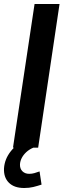

<svg xmlns="http://www.w3.org/2000/svg" viewBox="-21 -739 330 961"><path d="M44 0 152 -719H277L170 0ZM100 202Q50 202 23.5 175.5Q-3 149 -1 104Q2 57 33.5 17.5Q65 -22 113 -43L146 0Q125 9 110.5 22.5Q96 36 88 51.5Q80 67 79 83Q78 105 91 118Q104 131 125 131Q139 131 151 127.5Q163 124 177 119L187 185Q166 192 145.5 197Q125 202 100 202Z"/></svg>

Font: Nunitoga
Style: Bold Italic
Weight: 700
Italic angle: -9°
Designer: Vernon Adams
Foundry: Vernon Adams
Version: Version 1.0